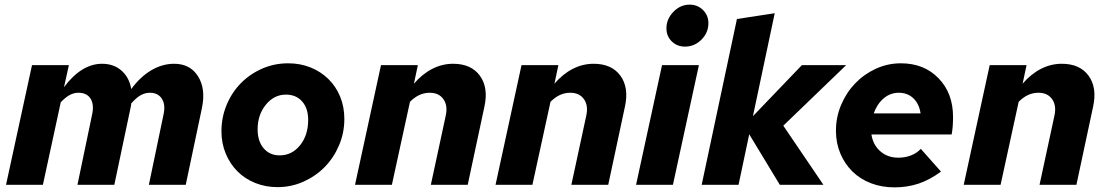

<svg xmlns="http://www.w3.org/2000/svg" viewBox="-20 -797 4776 828"><path d="M6 0 118 -516H277L256 -421Q293 -471 334.5 -496.5Q376 -522 420 -522Q471 -522 504.5 -492Q538 -462 546 -413Q585 -466 632.5 -494Q680 -522 731 -522Q800 -522 834 -468Q868 -414 851 -332L781 0H622L686 -307Q694 -347 677.5 -372Q661 -397 626 -397Q606 -397 587 -386.5Q568 -376 546 -351Q546 -347 545 -342Q544 -337 543 -332L473 0H314L378 -307Q386 -348 370 -372.5Q354 -397 318 -397Q299 -397 281 -387.5Q263 -378 242 -356L165 0Z M935 -231Q935 -291 957.5 -345Q980 -399 1019 -438.5Q1058 -478 1110.5 -501Q1163 -524 1223 -524Q1275 -524 1319.5 -506Q1364 -488 1396.5 -456Q1429 -424 1447 -380Q1465 -336 1465 -284Q1465 -224 1442 -170Q1419 -116 1380 -76.5Q1341 -37 1288.5 -13.5Q1236 10 1177 10Q1125 10 1080.5 -8Q1036 -26 1004 -58Q972 -90 953.5 -134.5Q935 -179 935 -231ZM1186 -127Q1239 -127 1274 -170.5Q1309 -214 1309 -280Q1309 -330 1283 -359.5Q1257 -389 1213 -389Q1162 -389 1126.5 -345.5Q1091 -302 1091 -239Q1091 -188 1117 -157.5Q1143 -127 1186 -127Z M1511 0 1623 -516H1782L1765 -436Q1801 -478 1844 -500Q1887 -522 1934 -522Q2012 -522 2049.5 -470.5Q2087 -419 2069 -337L1997 0H1838L1902 -297Q1912 -341 1892.5 -369Q1873 -397 1833 -397Q1810 -397 1789 -387.5Q1768 -378 1748 -358L1670 0Z M2117 0 2229 -516H2388L2371 -436Q2407 -478 2450 -500Q2493 -522 2540 -522Q2618 -522 2655.5 -470.5Q2693 -419 2675 -337L2603 0H2444L2508 -297Q2518 -341 2498.5 -369Q2479 -397 2439 -397Q2416 -397 2395 -387.5Q2374 -378 2354 -358L2276 0Z M2934 -596Q2900 -596 2877 -618.5Q2854 -641 2854 -675Q2854 -715 2884 -746Q2914 -777 2954 -777Q2988 -777 3011.5 -754Q3035 -731 3035 -697Q3035 -656 3005 -626Q2975 -596 2934 -596ZM2994 -516 2882 0H2723L2835 -516Z M3006 0 3158 -715 3321 -740 3227 -296 3438 -516H3629L3358 -255L3531 0H3343L3211 -218L3165 0Z M4038 -57Q3989 -21 3941 -5Q3893 11 3837 11Q3782 11 3735.5 -7Q3689 -25 3656 -57.5Q3623 -90 3604 -135Q3585 -180 3585 -233Q3585 -292 3607.5 -345Q3630 -398 3668 -437.5Q3706 -477 3757 -500.5Q3808 -524 3865 -524Q3965 -524 4027.5 -459.5Q4090 -395 4090 -293Q4090 -270 4088.5 -251.5Q4087 -233 4084 -217H3738Q3745 -172 3776.5 -144.5Q3808 -117 3854 -117Q3883 -117 3908 -126.5Q3933 -136 3951 -155ZM3856 -397Q3819 -397 3790.5 -372.5Q3762 -348 3748 -308H3950Q3944 -349 3919 -373Q3894 -397 3856 -397Z M4136 0 4248 -516H4407L4390 -436Q4426 -478 4469 -500Q4512 -522 4559 -522Q4637 -522 4674.5 -470.5Q4712 -419 4694 -337L4622 0H4463L4527 -297Q4537 -341 4517.5 -369Q4498 -397 4458 -397Q4435 -397 4414 -387.5Q4393 -378 4373 -358L4295 0Z"/></svg>

Font: Red Hat Text
Style: Bold Italic
Weight: 700
Italic angle: -12°
Designer: Pentagram / MCKL
Foundry: Pentagram / MCKL
Version: Version 1.003; Red Hat Text Bold Italic